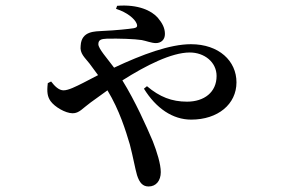

<svg xmlns="http://www.w3.org/2000/svg" viewBox="-20 -604 1040 695"><path d="M165 -309 153 -303C149 -270 152 -254 163 -238C178 -217 217 -194 243 -194C267 -194 279 -212 308 -233L369 -277C413 -204 435 -131 450 -81C462 -35 469 6 476 30C485 58 497 71 518 71C545 71 562 50 562 19C562 -10 548 -55 533 -93C510 -147 470 -237 423 -313C508 -367 601 -414 667 -414C720 -414 764 -379 764 -329C764 -270 719 -236 657 -236C602 -236 558 -253 512 -292L501 -283C545 -212 605 -171 672 -171C769 -171 836 -227 836 -306C836 -383 773 -444 671 -444C595 -444 495 -407 393 -359C367 -394 336 -428 336 -444C336 -461 348 -463 367 -464C410 -465 468 -463 493 -459C509 -456 529 -448 544 -448C563 -448 577 -460 577 -481C577 -502 568 -520 551 -540C529 -565 481 -589 404 -583L400 -572C441 -559 467 -536 474 -520C479 -509 476 -504 465 -502C446 -499 399 -494 352 -492C325 -490 275 -493 272 -439C268 -410 287 -396 304 -374L335 -332L281 -304C255 -291 228 -277 210 -277C193 -277 178 -292 165 -309Z"/></svg>

Font: Noto Serif CJK HK SemiBold
Style: Regular
Weight: 600
Designer: Ryoko NISHIZUKA 西塚涼子 (kana & ideographs); Frank Grießhammer (Latin, Greek & Cyrillic); Wenlong ZHANG 张文龙 (bopomofo); San
Foundry: Adobe
Version: Version 2.001;hotconv 1.1.0;makeotfexe 2.6.0